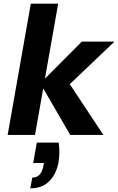

<svg xmlns="http://www.w3.org/2000/svg" viewBox="-20 -740 648 1053"><path d="M365 0 201 -283 429 -512H608L314 -232L330 -328L547 0ZM22 0 149 -720H299L172 0ZM146 293 157 234Q182 234 197 218Q212 202 218 170L221 154H162L182 42H302Q306 71 305.5 98Q305 125 301 150Q289 215 250 254Q211 293 146 293Z"/></svg>

Font: DM Sans 12pt Black
Style: Italic
Weight: 900
Italic angle: -10°
Version: Version 4.004;gftools[0.9.30]